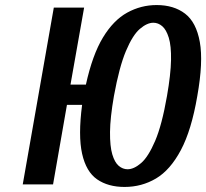

<svg xmlns="http://www.w3.org/2000/svg" viewBox="-20 -730 816 760"><path d="M473 10Q408 10 364.5 -20Q321 -50 305 -121.5Q289 -193 305 -315H245L190 0H70L193 -700H313L259 -395H320Q346 -513 387.5 -581.5Q429 -650 483.5 -680Q538 -710 600 -710Q668 -710 712.5 -676Q757 -642 771 -563.5Q785 -485 761 -350Q738 -215 696 -136Q654 -57 597.5 -23.5Q541 10 473 10ZM485 -60Q510 -60 538.5 -84.5Q567 -109 594 -172Q621 -235 641 -350Q656 -436 657 -492.5Q658 -549 648 -581Q638 -613 622 -626.5Q606 -640 587 -640Q562 -640 533.5 -615.5Q505 -591 478.5 -528Q452 -465 431 -350Q416 -264 415.5 -207.5Q415 -151 424.5 -119Q434 -87 450 -73.5Q466 -60 485 -60Z"/></svg>

Font: Cuprum
Style: Bold Italic
Weight: 700
Italic angle: -10°
Designer: Jovanny Lemonad
Foundry: Jovanny Lemonad
Version: Version 3.000